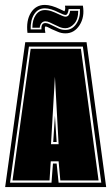

<svg xmlns="http://www.w3.org/2000/svg" viewBox="-20 -763 454 783"><path d="M1 0 83 -591H333L413 0ZM21 -18H190L196 -96H211L219 -18H393L318 -573H98ZM31 -27 105 -564H310L382 -27H226L219 -105H187L182 -27ZM188 -175H219L204 -450ZM197 -184 204 -291 211 -184ZM247 -627Q230 -627 215.5 -633.5Q201 -640 191 -644Q181 -649 175.5 -652Q170 -655 165 -655Q164 -655 163 -650.5Q162 -646 165 -629H92Q86 -679 106 -711Q126 -743 163 -743Q189 -743 226 -725Q236 -720 243 -717Q244 -719 245.5 -724Q247 -729 245 -740H318Q326 -694 304.5 -660.5Q283 -627 247 -627ZM247 -641Q274 -641 291 -665.5Q308 -690 306 -726H260Q257 -702 247 -702Q240 -702 220 -712Q187 -729 163 -729Q135 -729 119.5 -705Q104 -681 105 -643H149Q147 -669 165 -669Q172 -669 180 -665.5Q188 -662 198 -657Q208 -652 220 -646.5Q232 -641 247 -641ZM247 -648Q234 -648 222.5 -653Q211 -658 201 -663Q191 -668 182 -672Q173 -676 165 -676Q155 -676 149 -668.5Q143 -661 142 -650H112Q112 -682 126 -702Q140 -722 163 -722Q177 -722 191 -717Q205 -712 217 -706Q226 -702 234 -698.5Q242 -695 247 -695Q256 -695 260.5 -702Q265 -709 266 -719H299Q299 -684 282.5 -666Q266 -648 247 -648Z"/></svg>

Font: Alumni Sans Collegiate One
Style: Regular
Weight: 400
Designer: Robert E. Leuschke
Foundry: Robert E. Leuschke
Version: Version 1.100